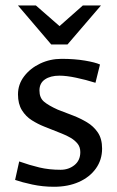

<svg xmlns="http://www.w3.org/2000/svg" viewBox="-20 -680 435 712"><path d="M180.3 12.6Q138.5 12.6 99.9 4.3Q61.3 -4 36 -12.8L51.2 -81.3Q89.9 -67.5 125.9 -59Q161.8 -50.4 204.8 -50.4Q234.6 -50.4 256.2 -67.8Q277.8 -85.2 277.8 -115.9Q277.8 -134.5 267.8 -147Q257.7 -159.6 242.2 -168.8Q226.6 -178 209.2 -184.7L143.3 -210.9Q120.2 -220.1 98.1 -234Q75.9 -247.9 61.3 -271.3Q46.7 -294.7 46.7 -330Q46.7 -367.1 69.4 -396.9Q92 -426.7 128.9 -444.3Q165.8 -461.8 208.3 -461.8Q256.4 -461.8 294.9 -455.3Q333.4 -448.8 350.8 -440.8L334 -373Q298 -384.3 262.2 -391.8Q226.4 -399.4 200.3 -399.4Q167.2 -399.4 146.8 -385.6Q126.3 -371.8 126.3 -344.5Q126.3 -317.2 143.2 -303Q160.1 -288.7 194.4 -273.3L251.7 -251.3Q278 -241.1 302.4 -226.6Q326.7 -212.2 342.7 -188.8Q358.6 -165.4 358.6 -128.9Q358.6 -87.3 335.6 -55.1Q312.6 -23 272.5 -5.2Q232.4 12.6 180.3 12.6ZM113.1 -659.7 200.7 -583.2 287.2 -659.7H354.4L230.3 -515.1H170L46.6 -659.7Z"/></svg>

Font: Ancizar Sans Thin
Style: Regular
Weight: 100
Designer: Cesar Puertas, Viviana Monsalve, Julian Moncada, Julian Prieto, Jose Castro, Mariel Hernandez, Felipe Aragon, Sara Alarc
Version: Version 8.100